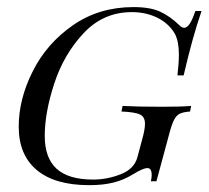

<svg xmlns="http://www.w3.org/2000/svg" viewBox="-20 -522 602 553"><path d="M414.5 0Q416.9 -8.9 416.9 -17.7Q416.9 -37.9 404.8 -37.9Q391.9 -37.9 362.1 -19.4Q335.5 -3.2 306 4Q276.6 11.3 237.1 11.3Q137.9 11.3 85.9 -32.3Q33.9 -75.8 33.9 -157.3Q33.9 -236.3 74.2 -316.5Q114.5 -396.8 189.9 -449.2Q265.3 -501.6 364.5 -501.6Q412.9 -501.6 441.5 -488.3Q470.2 -475 496.8 -449.2Q504 -441.9 510.5 -441.9Q518.5 -441.9 526.2 -453.2Q533.9 -464.5 542.7 -490.3H560.5Q534.7 -416.1 508.9 -304.8H491.1Q495.2 -339.5 495.2 -365.3Q495.2 -402.4 483.9 -424.2Q466.9 -454 433.9 -470.6Q400.8 -487.1 359.7 -487.1Q277.4 -487.1 220.6 -426.2Q163.7 -365.3 136.3 -281.5Q108.9 -197.6 108.9 -130.6Q108.9 -66.9 143.1 -35.9Q177.4 -4.8 248.4 -4.8Q288.7 -4.8 327.8 -20.2Q366.9 -35.5 375.8 -69.4L390.3 -123.4Q397.6 -150 397.6 -165.3Q397.6 -185.5 383.1 -192.3Q368.5 -199.2 329.8 -200.8L333.1 -216.9Q375.8 -214.5 446.8 -214.5Q501.6 -214.5 530.6 -216.9L527.4 -200.8Q507.3 -199.2 497.6 -194.4Q487.9 -189.5 481 -176.2Q474.2 -162.9 466.1 -131.5L430.6 0Z"/></svg>

Font: Playfair Display SC
Style: Italic
Weight: 400
Italic angle: -14°
Designer: Claus Eggers Sørensen
Foundry: Claus Eggers Sørensen
Version: Version 1.202; ttfautohint (v1.6)